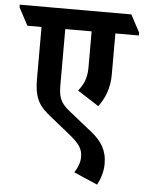

<svg xmlns="http://www.w3.org/2000/svg" viewBox="-110 -669 665 878"><g transform="rotate(5 222.5 -230.5)"><path d="M343 -194C373 -234 392 -282 392 -343V-532H500V-545L457 -625H-55V-613L-12 -532H53V-294C53 -196 82 -167 131 -127L219 -56C268 -17 285 6 285 45C285 66 278 90 260 117L369 164C383 138 395 103 395 66C395 3 367 -37 324 -72L215 -159C165 -198 162 -229 162 -281V-532H283V-365C283 -318 269 -287 245 -257Z"/></g></svg>

Font: Noto Serif Devanagari ExtraCondensed
Style: Bold
Weight: 700
Width: 2
Designer: Universal Thirst, Indian Type Foundry and the Monotype Design Team
Foundry: Monotype Imaging Inc.
Version: Version 2.004